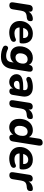

<svg xmlns="http://www.w3.org/2000/svg" viewBox="1590 -2344 945 4166"><g transform="rotate(90 2063.0 -261.5)"><path d="M95 9Q58 9 41.5 -13.5Q25 -36 32 -76L87 -427Q93 -463 114.5 -481Q136 -499 171 -499Q207 -499 223 -477.5Q239 -456 233 -415L225 -371H216Q235 -430 280.5 -464Q326 -498 386 -501Q416 -502 428 -490.5Q440 -479 440 -452Q440 -412 421.5 -393Q403 -374 365 -370L332 -367Q273 -361 247 -331.5Q221 -302 212 -246L183 -64Q178 -27 155.5 -9Q133 9 95 9Z M689 11Q612 11 555 -17.5Q498 -46 467 -97Q436 -148 436 -215Q436 -299 472 -363Q508 -427 570.5 -464Q633 -501 712 -501Q774 -501 817 -480Q860 -459 885 -423.5Q910 -388 918.5 -342.5Q927 -297 922 -249Q919 -226 909 -219.5Q899 -213 882 -213H558L569 -291H820L804 -277Q809 -313 801 -340.5Q793 -368 771 -384.5Q749 -401 711 -401Q673 -401 646.5 -383.5Q620 -366 605 -338.5Q590 -311 584 -278L579 -243Q568 -177 601.5 -139.5Q635 -102 704 -102Q730 -102 760.5 -108Q791 -114 815 -126Q837 -137 853.5 -133.5Q870 -130 879 -117Q888 -104 888.5 -87.5Q889 -71 879.5 -54.5Q870 -38 850 -27Q815 -8 771 1.5Q727 11 689 11Z M1212 191Q1154 191 1099.5 179Q1045 167 1005 146Q984 135 976.5 118Q969 101 971.5 84Q974 67 985.5 53.5Q997 40 1014.5 36.5Q1032 33 1054 44Q1084 59 1119 68.5Q1154 78 1190 78Q1247 78 1282.5 54Q1318 30 1327 -25L1341 -108L1349 -107Q1326 -60 1281 -36Q1236 -12 1182 -12Q1123 -12 1078.5 -36Q1034 -60 1009.5 -105.5Q985 -151 985 -214Q985 -272 1003 -324.5Q1021 -377 1053.5 -416.5Q1086 -456 1132.5 -478.5Q1179 -501 1235 -501Q1292 -501 1334 -475.5Q1376 -450 1393 -401L1380 -364L1389 -426Q1395 -464 1417 -481.5Q1439 -499 1475 -499Q1510 -499 1525.5 -476Q1541 -453 1534 -411L1474 -33Q1458 74 1392.5 132.5Q1327 191 1212 191ZM1232 -125Q1273 -125 1302 -148Q1331 -171 1346 -208.5Q1361 -246 1361 -290Q1361 -335 1336 -361.5Q1311 -388 1265 -388Q1225 -388 1196 -365.5Q1167 -343 1152 -305.5Q1137 -268 1137 -223Q1137 -178 1161.5 -151.5Q1186 -125 1232 -125Z M1756 11Q1710 11 1672.5 -10.5Q1635 -32 1612.5 -67Q1590 -102 1590 -143Q1590 -195 1619 -228Q1648 -261 1709 -276.5Q1770 -292 1865 -292H1944L1932 -214H1868Q1819 -214 1790 -208.5Q1761 -203 1748 -189.5Q1735 -176 1735 -153Q1735 -123 1755.5 -106.5Q1776 -90 1807 -90Q1836 -90 1858.5 -102Q1881 -114 1896.5 -136Q1912 -158 1916 -188L1935 -305Q1942 -346 1920.5 -368Q1899 -390 1848 -390Q1817 -390 1787.5 -384Q1758 -378 1726 -364Q1703 -356 1686 -361Q1669 -366 1658.5 -379Q1648 -392 1648.5 -409.5Q1649 -427 1661 -443Q1673 -459 1700 -470Q1743 -487 1786 -494Q1829 -501 1869 -501Q1953 -501 2001 -470Q2049 -439 2066 -386.5Q2083 -334 2072 -269L2040 -66Q2035 -29 2014 -10Q1993 9 1959 9Q1926 9 1910 -12Q1894 -33 1901 -74L1909 -127L1914 -100Q1899 -62 1874.5 -37Q1850 -12 1820 -0.5Q1790 11 1756 11Z M2219 9Q2182 9 2165.5 -13.5Q2149 -36 2156 -76L2211 -427Q2217 -463 2238.5 -481Q2260 -499 2295 -499Q2331 -499 2347 -477.5Q2363 -456 2357 -415L2349 -371H2340Q2359 -430 2404.5 -464Q2450 -498 2510 -501Q2540 -502 2552 -490.5Q2564 -479 2564 -452Q2564 -412 2545.5 -393Q2527 -374 2489 -370L2456 -367Q2397 -361 2371 -331.5Q2345 -302 2336 -246L2307 -64Q2302 -27 2279.5 -9Q2257 9 2219 9Z M2742 11Q2687 11 2645.5 -15.5Q2604 -42 2581.5 -89.5Q2559 -137 2559 -202Q2559 -288 2589 -355.5Q2619 -423 2675 -462Q2731 -501 2806 -501Q2861 -501 2902.5 -475.5Q2944 -450 2961 -401L2953 -402L2990 -641Q2996 -678 3018 -696Q3040 -714 3077 -714Q3113 -714 3129 -691.5Q3145 -669 3139 -627L3050 -68Q3045 -30 3023 -10.5Q3001 9 2964 9Q2929 9 2913.5 -15.5Q2898 -40 2905 -81L2912 -125V-85Q2884 -41 2840 -15Q2796 11 2742 11ZM2803 -102Q2843 -102 2871 -126Q2899 -150 2914 -190Q2929 -230 2929 -281Q2929 -333 2904.5 -360.5Q2880 -388 2837 -388Q2797 -388 2769 -365Q2741 -342 2726 -301.5Q2711 -261 2711 -210Q2711 -158 2735.5 -130Q2760 -102 2803 -102Z M3423 11Q3346 11 3289 -17.5Q3232 -46 3201 -97Q3170 -148 3170 -215Q3170 -299 3206 -363Q3242 -427 3304.5 -464Q3367 -501 3446 -501Q3508 -501 3551 -480Q3594 -459 3619 -423.5Q3644 -388 3652.5 -342.5Q3661 -297 3656 -249Q3653 -226 3643 -219.5Q3633 -213 3616 -213H3292L3303 -291H3554L3538 -277Q3543 -313 3535 -340.5Q3527 -368 3505 -384.5Q3483 -401 3445 -401Q3407 -401 3380.5 -383.5Q3354 -366 3339 -338.5Q3324 -311 3318 -278L3313 -243Q3302 -177 3335.5 -139.5Q3369 -102 3438 -102Q3464 -102 3494.5 -108Q3525 -114 3549 -126Q3571 -137 3587.5 -133.5Q3604 -130 3613 -117Q3622 -104 3622.5 -87.5Q3623 -71 3613.5 -54.5Q3604 -38 3584 -27Q3549 -8 3505 1.5Q3461 11 3423 11Z M3781 9Q3744 9 3727.5 -13.5Q3711 -36 3718 -76L3773 -427Q3779 -463 3800.5 -481Q3822 -499 3857 -499Q3893 -499 3909 -477.5Q3925 -456 3919 -415L3911 -371H3902Q3921 -430 3966.5 -464Q4012 -498 4072 -501Q4102 -502 4114 -490.5Q4126 -479 4126 -452Q4126 -412 4107.5 -393Q4089 -374 4051 -370L4018 -367Q3959 -361 3933 -331.5Q3907 -302 3898 -246L3869 -64Q3864 -27 3841.5 -9Q3819 9 3781 9Z"/></g></svg>

Font: Nunito ExtraLight ExtraBold
Style: Italic
Weight: 800
Italic angle: -9°
Version: Version 3.602